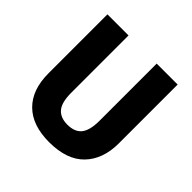

<svg xmlns="http://www.w3.org/2000/svg" viewBox="-183 -880 1056 1056"><g transform="rotate(45 345.0 -352.0)"><path d="M618 -256Q618 -134 549 -62Q480 10 342 10Q211 10 141.5 -59Q72 -128 72 -255V-714H236V-269Q236 -193 263.5 -161Q291 -129 345 -129Q402 -129 428.5 -162Q455 -195 455 -270V-714H618Z"/></g></svg>

Font: Noto Sans Armenian SemiCondensed ExtraBold
Style: Regular
Weight: 800
Width: 4
Designer: Monotype Design Team
Foundry: Monotype Imaging Inc.
Version: Version 2.008; ttfautohint (v1.8.4.7-5d5b)